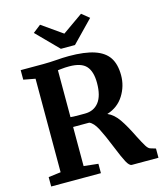

<svg xmlns="http://www.w3.org/2000/svg" viewBox="-139 -1085 1004 1186"><g transform="rotate(-15 362.5 -491.5)"><path d="M39 -60 118 -70V-668L43 -682V-743H188Q207 -743 230 -744Q253 -745 265 -746Q317 -750 351 -750Q454 -750 516 -729Q578 -708 606 -665Q634 -622 634 -552Q634 -483 597 -424Q560 -365 490 -343Q530 -326 561 -281Q592 -236 627 -164Q652 -115 665.5 -93.5Q679 -72 692 -69L725 -59V0H555Q539 0 521.5 -32.5Q504 -65 476 -135Q443 -217 419 -263Q395 -309 368 -320H265V-70L357 -60V0H39ZM478 -545Q478 -618 446.5 -653Q415 -688 338 -688Q310 -688 290.5 -685.5Q271 -683 265 -683V-383Q277 -381 323 -381H357Q414 -381 446 -422Q478 -463 478 -545ZM362 -891 493 -983 541 -944 407 -806H317L181 -944L231 -983Z"/></g></svg>

Font: Koeln Type Serif
Style: Bold
Weight: 700
Designer: Eben Sorkin
Foundry: Eben Sorkin
Version: Version 2.002